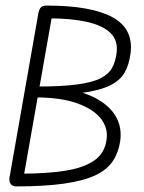

<svg xmlns="http://www.w3.org/2000/svg" viewBox="-20 -670 516 690"><path d="M449 -477Q444 -438 428 -409.5Q412 -381 375.5 -363Q339 -345 273.5 -336Q208 -327 104 -327L112 -359Q202 -359 257.5 -366.5Q313 -374 342 -389Q371 -404 383 -426.5Q395 -449 399 -479Q405 -525 376.5 -552Q348 -579 291.5 -591.5Q235 -604 156 -604L147 -650Q308 -650 384.5 -608Q461 -566 449 -477ZM412 -163Q406 -122 385.5 -91Q365 -60 322.5 -40Q280 -20 209.5 -10Q139 0 33 0L58 -46Q149 -46 215 -56.5Q281 -67 319 -93.5Q357 -120 363 -169Q369 -209 343 -243Q317 -277 258 -298.5Q199 -320 104 -320L108 -359Q187 -359 246.5 -345Q306 -331 345 -304.5Q384 -278 401 -242.5Q418 -207 412 -163ZM14 -31 118 -623Q121 -638 127.5 -644Q134 -650 147 -650L168 -619L64 -29L38 0Q25 0 18.5 -9Q12 -18 14 -31Z"/></svg>

Font: Edu QLD Beginners
Style: Regular
Weight: 400
Designer: Tina and Corey Anderson
Foundry: Google for Education
Version: Version 1.001